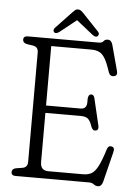

<svg xmlns="http://www.w3.org/2000/svg" viewBox="-59 -900 670 959"><g transform="rotate(5 276.5 -420.5)"><path d="M33 -682Q33 -700 55 -700H411Q427 -700 433.8 -709.2Q440.5 -718.5 454.5 -718.5Q472.5 -718.5 479 -694.5L513.5 -566.5Q520 -543 500 -539.5Q480.5 -536 473 -558Q459 -601.5 446 -623.8Q433 -646 416.5 -654Q400 -662 375.5 -662H175.5V-364H349Q365 -364 373.2 -374Q381.5 -384 379.5 -413.5Q380.5 -436.5 394 -438.5Q408.5 -440.5 413 -421L444.5 -287.5Q450 -265.5 435 -261.5Q419.5 -257 411.5 -276Q401.5 -306.5 389.5 -316.8Q377.5 -327 354.5 -327H175.5V-80.5Q175.5 -38 215.5 -38H389.5Q414 -38 431.2 -47.5Q448.5 -57 463.8 -86Q479 -115 497 -173Q503 -192.5 519 -189Q537 -185.5 531 -162L493 -9.5Q486.5 15 468 15Q457 15 447.2 7.5Q437.5 0 424.5 0H55Q33 0 33 -18Q33 -34 52.5 -38.5L87 -44Q111 -49 111 -76V-624Q111 -651 87 -656L52.5 -661.5Q33 -666 33 -682ZM402 -731.5Q392.5 -723 376 -736L293 -802L210 -736Q193.5 -724 184.5 -731.5Q180.5 -734.5 180.2 -741.2Q180 -748 185.5 -754L266 -839Q273 -846.5 278.8 -851.2Q284.5 -856 292.5 -856Q301.5 -856 307.8 -851.5Q314 -847 321.5 -839L402 -754Q408 -747.5 407 -741.2Q406 -735 402 -731.5Z"/></g></svg>

Font: Fraunces 144pt S100 Light
Style: Regular
Weight: 300
Version: Version 1.000; ttfautohint (v1.8.3)